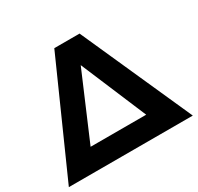

<svg xmlns="http://www.w3.org/2000/svg" viewBox="-159 -877 1084 1053"><g transform="rotate(-30 383.5 -350.0)"><path d="M776 0H-9L303 -700H463ZM205 -132H557L382 -547Z"/></g></svg>

Font: APTA Sans Regular
Style: Bold Italic
Weight: 700
Version: Version 7.200